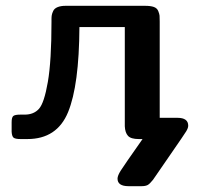

<svg xmlns="http://www.w3.org/2000/svg" viewBox="-20 -478 676 660"><path d="M20 -25Q20 -25 20 -58Q20 -75 26 -79.5Q32 -84 50 -84H65Q96 -84 114 -104Q132 -124 144.5 -196.5Q157 -269 157 -403V-412Q157 -420 158 -426Q159 -432 163 -440.5Q167 -449 178 -453.5Q189 -458 205 -458H479Q498 -458 509 -454Q520 -450 524 -440Q528 -430 528.5 -424Q529 -418 529 -404V-73H590Q627 -73 627 -46Q627 -38 620 -26.5Q613 -15 568 50Q532 102 506 140Q495 154 487.5 158Q480 162 466 162H422Q384 162 384 136Q384 126 395 108.5Q406 91 470 0H457Q430 0 420 -11Q410 -22 409 -44V-385H253Q252 -185 214 -92.5Q176 0 74 0H51Q33 0 27 -4.5Q21 -9 20 -25Z"/></svg>

Font: CMU Sans Serif
Style: Bold
Weight: 700
Version: Version 0.7.0